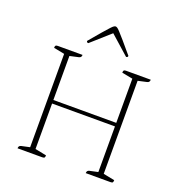

<svg xmlns="http://www.w3.org/2000/svg" viewBox="-151 -991 1052 1119"><g transform="rotate(20 375.5 -431.5)"><path d="M81 0Q81 -17 97 -20L148 -31V-610L81 -623Q81 -634 84.5 -637.5Q88 -641 98 -641H251Q251 -624 235 -621L181 -609V-336H571V-610L504 -623Q504 -634 507.5 -637.5Q511 -641 521 -641H674Q674 -624 658 -621L604 -609V-32L674 -18Q674 -8 671 -4Q668 0 657 0H504Q504 -17 520 -20L571 -31V-314H181V-32L251 -18Q251 -8 248 -4Q245 0 234 0ZM376 -863Q380 -863 386 -859.5Q392 -856 404 -843Q416 -830 440 -802.5Q464 -775 504 -727Q504 -717 493 -717L376 -821L259 -717Q248 -717 248 -727Q288 -775 312 -802.5Q336 -830 348 -843Q360 -856 366 -859.5Q372 -863 376 -863Z"/></g></svg>

Font: Petrona Thin
Style: Regular
Weight: 100
Designer: Ringo R. Seeber
Foundry: Ringo R. Seeber
Version: Version 2.001; ttfautohint (v1.8.3)